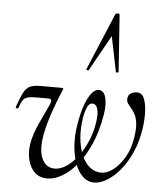

<svg xmlns="http://www.w3.org/2000/svg" viewBox="-53 -779 724 839"><g transform="rotate(5 309.0 -359.5)"><path d="M185 13Q150.8 13 129.5 -7.7Q108.2 -28.4 100.4 -61.2Q92.6 -94 98 -130Q105.6 -174.2 127.7 -222Q149.8 -269.8 168.6 -310Q175.2 -324.2 172.7 -329.9Q170.2 -335.6 159.2 -335.6H108Q82.4 -335.6 69.1 -331.9Q55.8 -328.2 48.1 -317.1Q40.4 -306 33 -283Q31 -279 25.4 -280.8Q19.8 -282.6 21.8 -287.6Q36.8 -330.6 48.1 -351.7Q59.4 -372.8 75.8 -379.9Q92.2 -387 121.2 -387H210.2Q219 -387 220.6 -385Q222.2 -383 218.2 -375Q195.2 -322 175.5 -262.7Q155.8 -203.4 150 -157Q142.6 -99.8 160.1 -66.3Q177.6 -32.8 213.4 -32.8Q239 -32.8 264.8 -50Q290.6 -67.2 313.8 -97.3Q337 -127.4 354.1 -167.8Q371.2 -208.2 377.6 -254.6Q382.6 -290.2 376.1 -310.2Q369.6 -330.2 353.6 -330.2Q338.4 -330.2 329.6 -308.2Q320.8 -286.2 317.4 -261.2Q310.6 -216.4 314.3 -175.2Q318 -134 331.4 -101.8Q344.8 -69.6 367.1 -51.2Q389.4 -32.8 419 -32.8Q443.2 -32.8 469.9 -52.9Q496.6 -73 518.3 -109.5Q540 -146 548 -195Q555 -237.4 551.5 -262.6Q548 -287.8 539.2 -302.9Q530.4 -318 520.6 -328.8Q513.8 -336.6 508.6 -344.2Q503.4 -351.8 503.4 -362.2Q503.4 -381 516.7 -388.5Q530 -396 542.4 -396Q565 -396 574.8 -373.5Q584.6 -351 586 -316.3Q587.4 -281.6 582.4 -245.2Q574.2 -185.8 553.4 -138.3Q532.6 -90.8 504.8 -57Q477 -23.2 446.9 -5.1Q416.8 13 390.8 13Q362 13 340.3 -7.8Q318.6 -28.6 306.1 -64.1Q293.6 -99.6 290.9 -144.3Q288.2 -189 296.6 -236.6Q304 -281.4 316 -316.3Q328 -351.2 343.7 -371.6Q359.4 -392 375.4 -392Q399.2 -392 407.1 -360.4Q415 -328.8 407 -284.4Q395 -212.2 370.6 -156.9Q346.2 -101.6 314.7 -63.5Q283.2 -25.4 249.5 -6.2Q215.8 13 185 13ZM438 -727 455.6 -478Q455.6 -475 449.7 -474.5Q443.8 -474 443.6 -477L412.2 -631.2L324.6 -474Q323.4 -472 318.4 -473.5Q313.4 -475 314.4 -478L419 -727Q421.2 -732 429.6 -732Q438 -732 438 -727Z"/></g></svg>

Font: Cormorant Infant Light
Style: Italic
Weight: 300
Italic angle: -10°
Designer: Christian Thalmann (Catharsis Fonts)
Foundry: Catharsis Fonts
Version: Version 4.001